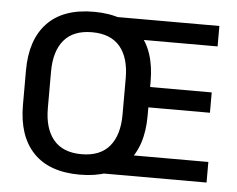

<svg xmlns="http://www.w3.org/2000/svg" viewBox="-49 -710 965 781"><g transform="rotate(5 433.5 -319.5)"><path d="M303.5 13Q178.5 13 113.8 -55Q49 -123 49 -249.5V-390Q49 -516 113.8 -584Q178.5 -652 303.5 -652Q428.5 -652 493.2 -584Q558 -516 558 -390V-249.5Q558 -123 493.2 -55Q428.5 13 303.5 13ZM303.5 -70.5Q379.5 -70.5 417.8 -116.2Q456 -162 456 -245.5V-394Q456 -478 417.8 -523.2Q379.5 -568.5 303.5 -568.5Q227.5 -568.5 189.2 -523.2Q151 -478 151 -394V-245.5Q151 -162 189.2 -116.2Q227.5 -70.5 303.5 -70.5ZM385 0V-84H820.5V0ZM467.5 -284V-367H809.5V-284ZM384.5 -555.5V-639H817V-555.5Z"/></g></svg>

Font: Anek Tamil Medium Medium
Style: Regular
Weight: 500
Version: Version 1.003